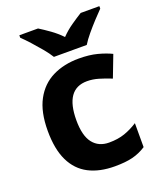

<svg xmlns="http://www.w3.org/2000/svg" viewBox="-143 -856 800 956"><g transform="rotate(-20 257.0 -378.0)"><path d="M300 10Q219 10 162 -19.5Q105 -49 75 -111Q45 -173 45 -270Q45 -370 79 -433Q113 -496 173.5 -526Q234 -556 313 -556Q369 -556 410.5 -545Q452 -534 483 -519L439 -404Q404 -418 373.5 -427Q343 -436 313 -436Q197 -436 197 -271Q197 -189 227.5 -150Q258 -111 313 -111Q360 -111 396 -123.5Q432 -136 466 -158V-31Q432 -9 394.5 0.5Q357 10 300 10ZM200 -606Q186 -629 163.5 -656Q141 -683 117.5 -709Q94 -735 75 -753V-766H174Q200 -750 230 -728.5Q260 -707 286 -680Q312 -707 343 -728.5Q374 -750 400 -766H499V-753Q481 -735 457 -709Q433 -683 410.5 -656Q388 -629 374 -606Z"/></g></svg>

Font: Noto Naskh Arabic
Style: Regular
Weight: 400
Designer: Monotype Design Team, David Williams, Mohamad Dakak and Nizar Qandah
Foundry: Monotype Imaging Inc.
Version: Version 2.013